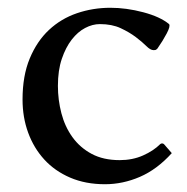

<svg xmlns="http://www.w3.org/2000/svg" viewBox="-20 -462 482 494"><path d="M237 -400Q218 -400 199 -390Q180 -380 164.5 -360Q149 -340 139 -310.5Q129 -281 129 -241Q129 -205 138 -170.5Q147 -136 166.5 -109Q186 -82 216 -66Q246 -50 288 -50Q321 -50 348 -62Q375 -74 392 -91Q394 -93 397 -93Q400 -93 402 -91L422 -68Q384 -26 340 -7Q296 12 250 12Q200 12 160.5 -5Q121 -22 94 -51.5Q67 -81 52.5 -120.5Q38 -160 38 -206Q38 -267 56.5 -311.5Q75 -356 106 -385Q137 -414 178 -428Q219 -442 264 -442Q305 -442 348.5 -430.5Q392 -419 415 -400Q419 -395 409 -376Q399 -357 385 -337Q383 -335 381.5 -334Q380 -333 375 -333Q367 -333 356.5 -343.5Q346 -354 329.5 -366.5Q313 -379 290.5 -389.5Q268 -400 237 -400Z"/></svg>

Font: Lusitana
Style: Regular
Weight: 400
Designer: Ana Paula Megda
Foundry: Ana Paula Megda
Version: Version 1.000; ttfautohint (v1.1) -l 8 -r 50 -G 200 -x 14 -D